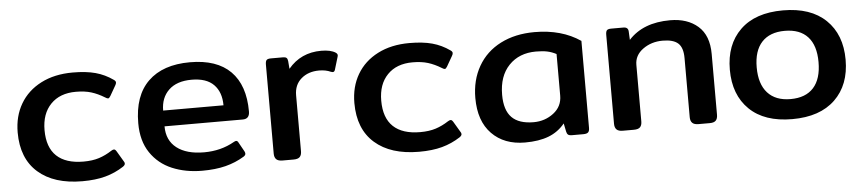

<svg xmlns="http://www.w3.org/2000/svg" viewBox="-36 -688 4034 897"><g transform="rotate(-5 1980.5 -240.0)"><path d="M39 -238Q39 -314 73 -372Q107 -430 170.5 -462.5Q234 -495 319 -495Q382 -495 426 -483Q470 -471 508 -444Q517 -438 517 -431Q517 -425 512 -417L485 -370Q479 -360 474 -360Q469 -360 460 -366Q429 -385 398.5 -394.5Q368 -404 326 -404Q251 -404 208 -359.5Q165 -315 165 -238Q165 -157 208 -116.5Q251 -76 334 -76Q376 -76 407 -86Q438 -96 467 -115Q475 -120 480 -120Q486 -120 492 -110L521 -61Q525 -56 525 -50Q525 -43 515 -36Q475 -10 429 2.5Q383 15 321 15Q188 15 113.5 -50.5Q39 -116 39 -238Z M604 -232Q604 -361 673 -428Q742 -495 869 -495Q995 -495 1059.5 -430Q1124 -365 1124 -242Q1124 -207 1092 -207H725Q725 -141 771 -105.5Q817 -70 899 -70Q978 -70 1041 -106Q1048 -110 1052 -110Q1059 -110 1063 -101L1087 -58Q1090 -52 1090 -47Q1090 -40 1081 -34Q1040 -9 992.5 3Q945 15 883 15Q805 15 742 -11.5Q679 -38 641.5 -93.5Q604 -149 604 -232ZM1008 -281Q1008 -343 973.5 -378Q939 -413 870 -413Q800 -413 762.5 -377Q725 -341 725 -281Z M1222 -36V-453Q1222 -468 1227 -474Q1232 -480 1248 -480H1305Q1316 -480 1321 -475.5Q1326 -471 1327 -460L1330 -424Q1389 -495 1485 -495Q1529 -495 1552 -480Q1558 -476 1559.5 -471.5Q1561 -467 1559 -461L1541 -401Q1538 -391 1530 -391L1522 -393Q1498 -404 1467 -404Q1416 -404 1383 -375.5Q1350 -347 1350 -298V-36Q1350 -18 1341.5 -9Q1333 0 1312 0H1260Q1240 0 1231 -9Q1222 -18 1222 -36Z M1618 -238Q1618 -314 1652 -372Q1686 -430 1749.5 -462.5Q1813 -495 1898 -495Q1961 -495 2005 -483Q2049 -471 2087 -444Q2096 -438 2096 -431Q2096 -425 2091 -417L2064 -370Q2058 -360 2053 -360Q2048 -360 2039 -366Q2008 -385 1977.5 -394.5Q1947 -404 1905 -404Q1830 -404 1787 -359.5Q1744 -315 1744 -238Q1744 -157 1787 -116.5Q1830 -76 1913 -76Q1955 -76 1986 -86Q2017 -96 2046 -115Q2054 -120 2059 -120Q2065 -120 2071 -110L2100 -61Q2104 -56 2104 -50Q2104 -43 2094 -36Q2054 -10 2008 2.5Q1962 15 1900 15Q1767 15 1692.5 -50.5Q1618 -116 1618 -238Z M2183 -212Q2183 -296 2220 -360.5Q2257 -425 2325.5 -460Q2394 -495 2485 -495Q2612 -495 2700 -435V-27Q2700 -12 2693.5 -6Q2687 0 2671 0H2616Q2605 0 2599.5 -4.5Q2594 -9 2592 -19L2584 -58Q2553 -20 2507.5 -2.5Q2462 15 2397 15Q2299 15 2241 -44.5Q2183 -104 2183 -212ZM2579 -189V-384Q2558 -395 2536.5 -399.5Q2515 -404 2484 -404Q2405 -404 2357 -354Q2309 -304 2309 -216Q2309 -144 2342.5 -110Q2376 -76 2445 -76Q2498 -76 2538.5 -107Q2579 -138 2579 -189Z M2818 -36V-453Q2818 -468 2823 -474Q2828 -480 2844 -480H2901Q2923 -480 2924 -460L2926 -420Q2994 -495 3121 -495Q3202 -495 3251.5 -451.5Q3301 -408 3301 -321V-36Q3301 -18 3292.5 -9Q3284 0 3264 0H3211Q3191 0 3182 -9Q3173 -18 3173 -36V-313Q3173 -362 3150.5 -382.5Q3128 -403 3078 -403Q3025 -403 2985.5 -374.5Q2946 -346 2946 -301V-36Q2946 -18 2937.5 -9Q2929 0 2908 0H2856Q2836 0 2827 -9Q2818 -18 2818 -36Z M3379 -240Q3379 -358 3449.5 -426.5Q3520 -495 3650 -495Q3780 -495 3851 -426.5Q3922 -358 3922 -240Q3922 -122 3851 -53.5Q3780 15 3650 15Q3520 15 3449.5 -53.5Q3379 -122 3379 -240ZM3795 -240Q3795 -318 3758 -358.5Q3721 -399 3650 -399Q3580 -399 3542.5 -358.5Q3505 -318 3505 -240Q3505 -162 3542.5 -120.5Q3580 -79 3650 -79Q3721 -79 3758 -120Q3795 -161 3795 -240Z"/></g></svg>

Font: Mitr
Style: Regular
Weight: 400
Designer: Thanarat Vachiruckul
Foundry: Cadson Demak
Version: Version 1.002